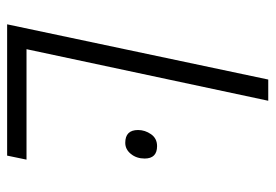

<svg xmlns="http://www.w3.org/2000/svg" viewBox="-134 -620 754 525"><g transform="rotate(90 242.5 -357.0)"><path d="M46 0 197 -714H255L114 -53H416L405 0ZM370 -323Q388 -323 400.5 -338.5Q413 -354 413 -376Q413 -410 379 -410Q358 -410 346.5 -393.5Q335 -377 335 -358Q335 -323 370 -323Z"/></g></svg>

Font: Noto Sans UI Light
Style: Italic
Weight: 300
Italic angle: -12°
Designer: Monotype Design Team
Foundry: Monotype Imaging Inc.
Version: Version 1.901